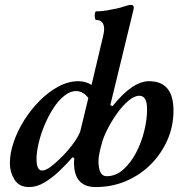

<svg xmlns="http://www.w3.org/2000/svg" viewBox="-20 -745 725 778"><path d="M98 13Q57 13 38.5 -17.5Q20 -48 20 -84Q20 -124 35.5 -169.5Q51 -215 78.5 -258.5Q106 -302 141.5 -337.5Q177 -373 217 -394.5Q257 -416 298 -416Q326 -416 351 -401L395 -587Q402 -614 402 -626Q402 -664 370 -664Q366 -664 364.5 -673Q363 -682 364.5 -690.5Q366 -699 370 -699Q385 -699 401 -701Q417 -703 434 -707Q449 -709 465.5 -713.5Q482 -718 490 -721Q499 -724 503 -724.5Q507 -725 510 -725Q522 -725 522 -716Q522 -712 521.5 -709Q521 -706 520 -702L427 -319L436 -315Q517 -416 584 -416Q683 -416 683 -297Q683 -234 658.5 -178Q634 -122 591 -79Q548 -36 491 -11.5Q434 13 368 13Q280 13 280 -85Q280 -89 280 -93Q280 -97 281 -100V-104L274 -108Q250 -80 220.5 -52Q191 -24 160 -5.5Q129 13 98 13ZM151 -54Q166 -54 189 -72Q212 -90 237 -116Q262 -142 280.5 -168.5Q299 -195 305 -212L338 -348Q316 -376 289 -376Q264 -376 240 -356.5Q216 -337 196 -306Q176 -275 160.5 -238Q145 -201 136.5 -164.5Q128 -128 128 -100Q128 -54 151 -54ZM412 -31Q449 -31 479 -57.5Q509 -84 531 -125.5Q553 -167 564.5 -214Q576 -261 576 -302Q576 -357 545 -357Q524 -357 500 -336.5Q476 -316 454 -285Q432 -254 416 -222.5Q400 -191 394 -169Q379 -117 379 -93Q379 -31 412 -31Z"/></svg>

Font: Junicode
Style: Bold Italic
Weight: 700
Italic angle: -11°
Designer: Peter S. Baker
Version: Version 2.100; ttfautohint (v1.8.4)